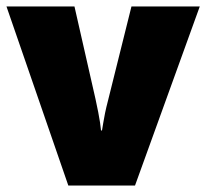

<svg xmlns="http://www.w3.org/2000/svg" viewBox="-20 -573 637 593"><path d="M191 0 0 -553H210L275 -267Q280 -244 283.5 -226Q287 -208 289 -194.5Q291 -181 292 -170H295Q297 -181 299 -194Q301 -207 304.5 -224Q308 -241 314 -264L386 -553H597L397 0Z"/></svg>

Font: Noto Sans Display Black
Style: Regular
Weight: 900
Designer: Monotype Design Team
Foundry: Monotype Imaging Inc.
Version: Version 2.003